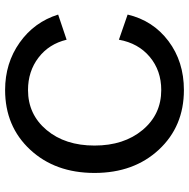

<svg xmlns="http://www.w3.org/2000/svg" viewBox="-14 -736 758 771"><g transform="rotate(-90 365.5 -350.0)"><path d="M390 -709Q498 -709 580.5 -650.5Q663 -592 693 -496L592 -462Q575 -533 520 -575Q465 -617 390 -617Q292 -617 229.5 -542.5Q167 -468 167 -350Q167 -232 229.5 -157Q292 -82 390 -82Q468 -82 523 -128Q578 -174 592 -252L693 -217Q669 -115 586.5 -53Q504 9 390 9Q244 9 150.5 -91.5Q57 -192 57 -350Q57 -508 150.5 -608.5Q244 -709 390 -709Z"/></g></svg>

Font: LT Superior Semi-bold
Style: Regular
Weight: 600
Designer: Daniel Lyons
Foundry: LyonsType
Version: Version 1.0